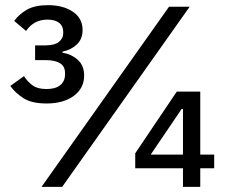

<svg xmlns="http://www.w3.org/2000/svg" viewBox="-20 -724 871 744"><path d="M154 -548Q191 -548 208 -561.5Q225 -575 225 -596V-600Q225 -623 209 -635.5Q193 -648 164 -648Q111 -648 81 -604L35 -643Q54 -669 84.5 -686.5Q115 -704 166 -704Q225 -704 262.5 -678.5Q300 -653 300 -608Q300 -572 277 -551Q254 -530 222 -524V-520Q257 -514 281.5 -492Q306 -470 306 -431Q306 -382 266 -352.5Q226 -323 160 -323Q103 -323 71 -343.5Q39 -364 20 -391L73 -429Q87 -407 106.5 -393Q126 -379 160 -379Q195 -379 213.5 -394Q232 -409 232 -436V-441Q232 -467 212.5 -479Q193 -491 158 -491H116V-548ZM141 0 635 -698H715L221 0ZM689 0V-72H504V-130L665 -369H756V-125H810V-72H756V0ZM689 -302H684L564 -125H689Z"/></svg>

Font: IBM Plex Sans Hebrew Text
Style: Regular
Weight: 450
Designer: Mike Abbink, Paul van der Laan, Pieter van Rosmalen, Yanek Iontef
Foundry: Bold Monday
Version: Version 1.2